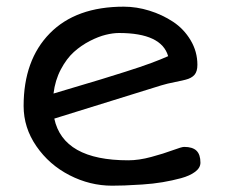

<svg xmlns="http://www.w3.org/2000/svg" viewBox="-20 -556 692 587"><path d="M52.2 -231.9Q52.2 -372.6 132.3 -454.1Q212.4 -535.6 358.4 -535.6Q397.5 -535.6 436.8 -523.4Q476.1 -511.2 509 -489.5Q542 -467.8 562.7 -433.1Q583.5 -398.4 583.5 -357.9Q583.5 -337.4 574.5 -327.1Q565.4 -316.9 547.9 -312.5Q541.5 -310.5 515.9 -305.4Q490.2 -300.3 472.7 -294.9L146 -193.4Q173.3 -65.9 372.1 -65.9Q404.8 -65.9 442.6 -76.2Q480.5 -86.4 508.1 -96.7Q535.6 -106.9 543 -106.9Q568.8 -106.9 580.8 -95.2Q592.8 -83.5 592.8 -58.6Q592.8 -43 576.7 -30.8Q560.5 -18.6 533.4 -11.2Q506.3 -3.9 477.3 1Q448.2 5.9 414.8 8.1Q381.3 10.3 360.8 11Q340.3 11.7 322.8 11.7Q254.9 11.7 192.6 -20.3Q130.4 -52.2 91.3 -108.9Q52.2 -165.5 52.2 -231.9ZM143.6 -270Q146 -271 204.8 -288.3Q263.7 -305.7 289.1 -313.5Q314.5 -321.3 362.5 -336.4Q410.6 -351.6 442.1 -363.3Q473.6 -375 494.1 -384.3Q473.6 -455.1 343.8 -455.1Q325.7 -455.1 303.5 -449.7Q281.2 -444.3 254.6 -430.7Q228 -417 205.8 -397Q183.6 -377 166 -343.8Q148.4 -310.5 143.6 -270Z"/></svg>

Font: Short Stack
Style: Regular
Weight: 400
Designer: James Grieshaber
Foundry: James Grieshaber
Version: Version 1.002